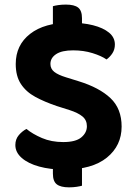

<svg xmlns="http://www.w3.org/2000/svg" viewBox="-20 -740 592 837"><path d="M210.6 -73H337.4V69.6Q329.2 72 313.9 74.4Q298.7 76.7 280.9 76.7Q244.8 76.7 227.7 63.6Q210.6 50.5 210.6 17ZM337.4 -549.7H210.6V-712.9Q218.9 -715.6 234.1 -717.8Q249.4 -720 267.2 -720Q304 -720 320.7 -706.9Q337.4 -693.8 337.4 -660.3ZM255.6 -120.7Q310.1 -120.7 334.4 -141.1Q358.8 -161.4 358.8 -189.8Q358.8 -216.2 339.6 -232.2Q320.4 -248.2 283 -260.2L227.7 -277.7Q174.3 -295.7 134 -317.6Q93.7 -339.5 71.2 -373.8Q48.6 -408 48.6 -461.1Q48.6 -543.5 111.2 -592.3Q173.8 -641.1 284.3 -641.1Q341.1 -641.1 385.4 -630Q429.7 -618.8 455.3 -597.8Q480.8 -576.7 480.8 -546.1Q480.8 -524.6 470.3 -508.2Q459.7 -491.8 444.5 -480.8Q421.6 -496.6 383 -508.5Q344.4 -520.5 298.7 -520.5Q249.6 -520.5 224.7 -504Q199.8 -487.6 199.8 -461.1Q199.8 -440 216.6 -426.7Q233.4 -413.5 267.4 -403.1L322.8 -385.9Q412.8 -358.2 461.5 -312.3Q510.2 -266.4 510.2 -188.4Q510.2 -105.1 445.9 -52.9Q381.6 -0.7 259.8 -0.7Q198.8 -0.7 150.9 -13.9Q102.9 -27 74.9 -51.4Q46.9 -75.8 46.9 -107.6Q46.9 -133.1 62 -150.9Q77.1 -168.6 95.4 -177.9Q121.9 -155.9 162.9 -138.3Q203.8 -120.7 255.6 -120.7Z"/></svg>

Font: Baloo Bhaina 2
Style: Regular
Weight: 400
Designer: Yesha Goshar, Manish Minz, Shuchita Grover and Ek Type
Foundry: Ek Type
Version: Version 1.700